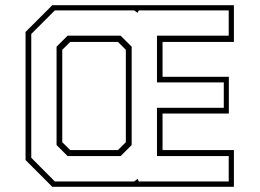

<svg xmlns="http://www.w3.org/2000/svg" viewBox="-20 -720 1001 740"><path d="M181.5 0 78.5 -103V-597L181.5 -700H881.5V-558.5H606.5V-424H862V-282.5H606.5V-141.5H881.5V0ZM240.5 -118.5 198 -161V-540L240.5 -582.5H445L487.5 -540V-161L445 -118.5ZM250.5 -141.5H434.5L465 -172V-528L434.5 -558.5H250.5L220 -528V-172ZM191.5 -20.5H497L510.5 -30.5L515 -20.5H861.5V-118.5H585V-304.5H842.5V-402.5H585V-582.5H861.5V-680H515L510.5 -670.5L497 -680H191.5L100.5 -589V-112Z"/></svg>

Font: Tourney ExtraLight
Style: Regular
Weight: 250
Designer: Tyler Finck
Foundry: Etcetera Type Co
Version: Version 1.015